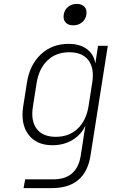

<svg xmlns="http://www.w3.org/2000/svg" viewBox="-20 -785 640 985"><path d="M101 180 109 135H254Q374 135 394 15L401 -30L418 -141Q397 -94 352 -67Q307 -40 249 -40Q167 -40 126 -94.5Q85 -149 99 -239L118 -360Q132 -452 189.5 -506Q247 -560 332 -560Q390 -560 426 -533Q462 -506 469 -459L483 -550H533L444 15Q417 180 246 180ZM266 -83Q334 -83 378 -124.5Q422 -166 434 -239L453 -360Q465 -434 434 -475.5Q403 -517 335 -517Q268 -517 224 -475.5Q180 -434 168 -360L149 -239Q137 -166 168 -124.5Q199 -83 266 -83ZM356 -655Q330 -655 316.5 -670Q303 -685 307 -710Q311 -735 329.5 -750Q348 -765 374 -765Q400 -765 413.5 -750Q427 -735 423 -710Q419 -685 400.5 -670Q382 -655 356 -655Z"/></svg>

Font: JetBrains Mono NL Thin
Style: Italic
Weight: 100
Italic angle: -9°
Monospace: yes
Designer: Philipp Nurullin, Konstantin Bulenkov
Foundry: JetBrains
Version: Version 2.305; ttfautohint (v1.8.4.7-5d5b)